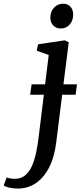

<svg xmlns="http://www.w3.org/2000/svg" viewBox="-142 -790 456 1064"><path d="M-43.5 255Q-68.5 255 -90.5 250Q-112.5 245 -121.5 237L-105 193.5Q-98 196.5 -84.8 198.8Q-71.5 201 -60.5 201Q-27 201 -4 182.8Q19 164.5 33.8 132.5Q48.5 100.5 57.5 58.8Q66.5 17 72 -29L101 -265H25L33 -322.5H108L128 -485.5L61.5 -509L69 -544.5L217 -566.5L239 -556L209.5 -322.5H284.5L277 -265H202.5L169.5 -0.5Q159.5 81 130.2 138Q101 195 56.5 225Q12 255 -43.5 255ZM194.5 -632Q169.5 -632 153 -649Q136.5 -666 137 -694.5Q138 -727 158 -748.2Q178 -769.5 207.5 -769.5Q233 -769.5 248.2 -753Q263.5 -736.5 263.5 -710Q263.5 -675.5 244 -653.8Q224.5 -632 194.5 -632Z"/></svg>

Font: Merriweather Light 18pt
Style: Italic
Weight: 400
Italic angle: -7.8°
Version: Version 2.101